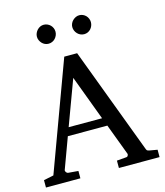

<svg xmlns="http://www.w3.org/2000/svg" viewBox="-128 -988 931 1084"><g transform="rotate(-15 337.0 -445.5)"><path d="M314 -558.1 216.8 -295.9H412.1ZM431.2 0V-43L488.8 -47.9Q493.7 -47.9 497.1 -54.4Q500.5 -61 499 -64.9L430.2 -248H199.2L132.8 -67.9Q131.8 -64.9 132.8 -61.5Q133.8 -58.1 136.2 -54.9Q138.7 -51.8 141.6 -49.8Q144.5 -47.9 147 -47.9L206.1 -43V0H4.9V-43L63 -55.2L295.9 -687H371.1L603 -69.8Q606.4 -59.6 609.6 -56.2Q612.8 -52.7 624 -50.8L668.9 -43V0ZM284.7 -836.4Q284.7 -825.2 280.3 -814.9Q275.9 -804.7 268.6 -796.9Q261.2 -789.1 251.2 -784.7Q241.2 -780.3 230 -780.3Q218.8 -780.3 209 -784.7Q199.2 -789.1 191.9 -796.9Q184.6 -804.7 180.2 -814.5Q175.8 -824.2 175.8 -835.4Q175.8 -846.2 180.2 -856.2Q184.6 -866.2 191.9 -874Q199.2 -881.8 209 -886.5Q218.8 -891.1 230 -891.1Q241.2 -891.1 251.2 -886.7Q261.2 -882.3 268.6 -875Q275.9 -867.7 280.3 -857.7Q284.7 -847.7 284.7 -836.4ZM491.7 -836.4Q491.7 -825.2 487.5 -814.9Q483.4 -804.7 476.1 -796.9Q468.8 -789.1 459 -784.7Q449.2 -780.3 438 -780.3Q426.8 -780.3 416.7 -784.7Q406.7 -789.1 399.2 -796.9Q391.6 -804.7 387.2 -814.9Q382.8 -825.2 382.8 -836.4Q382.8 -846.7 387.2 -856.7Q391.6 -866.7 399.4 -874.3Q407.2 -881.8 417 -886.5Q426.8 -891.1 438 -891.1Q449.2 -891.1 459 -886.7Q468.8 -882.3 476.1 -874.8Q483.4 -867.2 487.5 -857.2Q491.7 -847.2 491.7 -836.4Z"/></g></svg>

Font: BabelStone Ogham Pictish
Style: Bold Italic
Weight: 700
Italic angle: -30°
Designer: Andrew West
Foundry: BabelStone
Version: Version 1.02 March 14, 2022